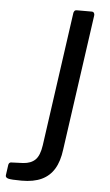

<svg xmlns="http://www.w3.org/2000/svg" viewBox="-155 -565 442 770"><g transform="rotate(5 66.5 -180.0)"><path d="M117 31Q111 79 92.5 109.5Q74 140 42 155Q10 170 -38 170Q-81 170 -92.5 166.5Q-104 163 -103 154L-97 111Q-96 107 -94 104.5Q-92 102 -88 101L-38 99Q-7 97 10.5 80Q28 63 34 21L110 -519Q112 -525 114.5 -527.5Q117 -530 123 -530H183Q189 -530 192 -525.5Q195 -521 194 -515L117 31Z"/></g></svg>

Font: Libre Franklin
Style: Italic
Weight: 400
Italic angle: -8°
Designer: Pablo Impallari, Rodrigo Fuenzalida, Nhung Nguyen
Foundry: Impallari Type
Version: Version 3.000